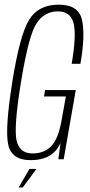

<svg xmlns="http://www.w3.org/2000/svg" viewBox="-20 -700 396 844"><path d="M114.5 4Q213.5 4 246 -72L236.5 0H260L313 -304H178L173.5 -276H269.5L250 -167.5Q236 -89.5 205.2 -57.5Q174.5 -25.5 123 -25.5Q65.5 -25.5 52.8 -82.8Q40 -140 72 -337.5Q105.5 -544 140.5 -597Q175.5 -650 234 -650Q291 -650 303.8 -596.2Q316.5 -542.5 295 -419.5H333.5Q355.5 -545.5 340.5 -612.5Q325.5 -679.5 238.5 -679.5Q149 -679.5 108 -613Q67 -546.5 34 -339.5Q1.5 -135 15.8 -65.5Q30 4 114.5 4ZM62 124H80L140.5 42.5H109.5Z"/></svg>

Font: Anybody Condensed ExtraLight
Style: Italic
Weight: 250
Width: 3
Italic angle: -10°
Version: Version 1.113;gftools[0.9.25]